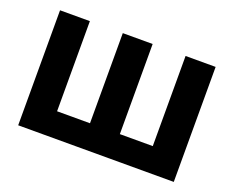

<svg xmlns="http://www.w3.org/2000/svg" viewBox="-91 -681 1011 832"><g transform="rotate(20 414.0 -265.0)"><path d="M194.5 -530.3V-114.7H346.3V-530.3H484V-114.7H635.8V-530.3H774.4V0H56.9V-530.3Z"/></g></svg>

Font: Pretendard GOV Variable
Style: Regular
Weight: 400
Designer: Base glyphs from Inter by Rasmus Andersson; Hangul glyphs from Noto Sans CJK(Source Han Sans) by Jang Soo-young and Kang
Foundry: Kil Hyung-jin
Version: Version 1.307;Glyphs 3.2 (3192)